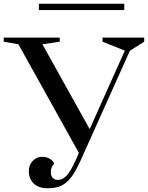

<svg xmlns="http://www.w3.org/2000/svg" viewBox="-41 -1002 795 1032"><path d="M114 -82Q114 -116 135 -137.5Q156 -159 186 -159Q208 -159 225 -149.5Q242 -140 251 -123Q250 -122 245 -116Q240 -110 236 -100Q232 -90 232 -77Q232 -58 242 -46.5Q252 -35 270 -35Q296 -35 318 -59Q340 -83 370 -150L383 -180L58 -764L-21 -778V-800H280V-778L187 -764L441 -308L630 -730L510 -778V-800H734V-778L657 -729L393 -141Q366 -81 341.5 -49Q317 -17 287.5 -3.5Q258 10 215 10Q167 10 140.5 -15.5Q114 -41 114 -82ZM168 -948V-982H627V-948Z"/></svg>

Font: Prata
Style: Regular
Weight: 400
Designer: Ivan Petrov
Foundry: Cyreal
Version: Version 2.000